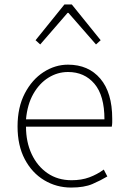

<svg xmlns="http://www.w3.org/2000/svg" viewBox="-20 -831 567 864"><path d="M300 13Q234 13 179 -20Q124 -53 91.5 -114.5Q59 -176 59 -262Q59 -348 91.5 -410.5Q124 -473 176 -506.5Q228 -540 286 -540Q378 -540 431.5 -477Q485 -414 485 -297Q485 -289 485 -280.5Q485 -272 483 -261H97Q97 -192 122.5 -137.5Q148 -83 194 -51.5Q240 -20 302 -20Q347 -20 382 -33Q417 -46 447 -68L463 -37Q433 -19 396 -3Q359 13 300 13ZM97 -294H450Q450 -401 405 -454Q360 -507 286 -507Q239 -507 198 -481.5Q157 -456 130 -408.5Q103 -361 97 -294ZM140 -650 270 -811H303L433 -650L412 -631L288 -773H284L161 -631Z"/></svg>

Font: Source Han Sans SC ExtraLight
Style: Regular
Weight: 250
Designer: Ryoko NISHIZUKA 西塚涼子 (kana, bopomofo & ideographs); Paul D. Hunt (Latin, Greek & Cyrillic); Sandoll Communications 산돌커뮤니
Foundry: Adobe
Version: Version 2.004;hotconv 1.0.118;makeotfexe 2.5.65603